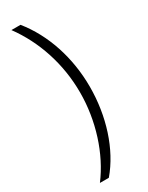

<svg xmlns="http://www.w3.org/2000/svg" viewBox="-227 -754 732 950"><g transform="rotate(-30 138.5 -279.0)"><path d="M230 -279C230 -446 178 -602 86 -716H34C122 -596 174 -443 174 -279C174 -120 123 42 35 158H86C179 49 230 -113 230 -279Z"/></g></svg>

Font: Noto Sans Thai Looped Condensed Light
Style: Regular
Weight: 300
Width: 3
Designer: Sasikarn Vongin, Ben Mitchell
Foundry: The Fontpad Ltd
Version: Version 1.001